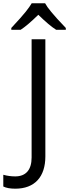

<svg xmlns="http://www.w3.org/2000/svg" viewBox="-98 -951 417 1159"><path d="M-29.8 -771V-782.2C11.7 -826.7 40.5 -858.9 57.1 -879.9C73.7 -900.9 85.9 -918 93.3 -931.2H174.3C181.6 -917.5 193.8 -899.9 211.9 -878.4C229.5 -856.4 258.8 -824.7 299.3 -782.2V-771H241.2C212.4 -789.1 176.8 -819.3 133.3 -861.8C88.9 -818.4 53.2 -788.1 26.4 -771ZM-78.1 104C-55.2 110.4 -30.8 113.8 -5.9 113.8C58.6 113.8 92.8 73.7 92.8 0V-713.9H175.8V-6.8C175.8 116.7 111.3 188 -5.9 188C-36.6 188 -60.5 183.6 -78.1 174.8Z"/></svg>

Font: OpenSansEmoji
Style: Regular
Weight: 400
Foundry: MorbZ
Version: Version 1.000;PS 001.000;hotconv 1.0.70;makeotf.lib2.5.58329